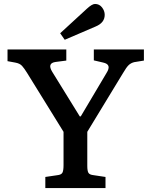

<svg xmlns="http://www.w3.org/2000/svg" viewBox="-20 -950 766 970"><path d="M209 0V-56L270 -65Q289 -67 295 -77Q301 -87 301 -116V-284L116 -583Q103 -604 91.5 -617Q80 -630 56 -634L18 -641V-700H315V-644L261 -637Q217 -631 244 -587L383 -362H388L518 -581Q532 -603 528 -616Q524 -629 501 -634L454 -645V-700H707V-644L658 -636Q642 -632 630.5 -621.5Q619 -611 601 -580L421 -284V-112Q421 -86 427 -76.5Q433 -67 453 -65L513 -56V0ZM307 -749 284 -782 419 -906Q445 -930 460 -930Q482 -930 495.5 -912.5Q509 -895 509 -875Q509 -835 463 -816Z"/></svg>

Font: Literata Medium
Style: Regular
Weight: 500
Designer: Latin by Veronika Burian and Jose Scaglione. Greek by Irene Vlachou. Cyrillic by Vera Evstafieva.
Foundry: TypeTogether
Version: Version 3.103; ttfautohint (v1.8.4.7-5d5b);gftools[0.9.29]